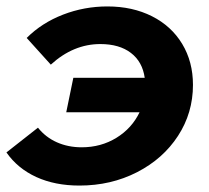

<svg xmlns="http://www.w3.org/2000/svg" viewBox="-35 -567 649 597"><path d="M565 -303Q565 -216 518.5 -144.5Q472 -73 391 -31.5Q310 10 212 10Q136 10 78 -16.5Q20 -43 -15 -93L83 -170Q107 -140 142 -124.5Q177 -109 219 -109Q279 -109 327 -138.5Q375 -168 399 -218H171L193 -325H415Q408 -375 372 -402.5Q336 -430 277 -430Q193 -430 123 -366L48 -449Q95 -496 161 -521.5Q227 -547 299 -547Q377 -547 437.5 -516.5Q498 -486 531.5 -430.5Q565 -375 565 -303Z"/></svg>

Font: Montserrat Alternates
Style: Bold Italic
Weight: 700
Italic angle: -11.3°
Designer: Julieta Ulanovsky
Foundry: Julieta Ulanovsky
Version: Version 7.200